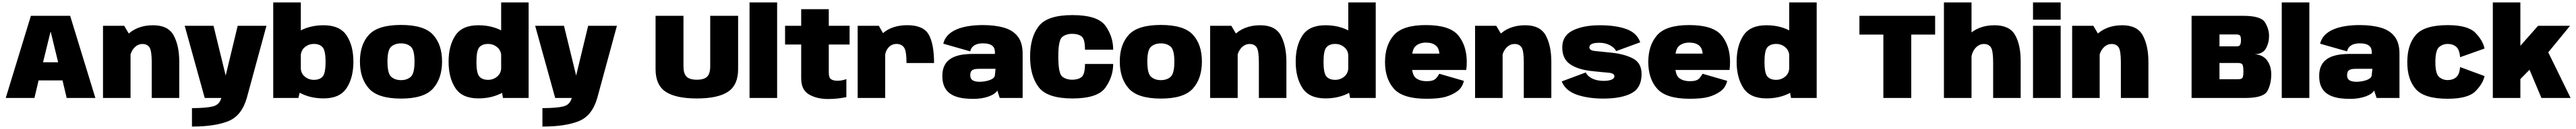

<svg xmlns="http://www.w3.org/2000/svg" viewBox="-20 -805 21094 1060"><path d="M27 0H262L296 -144.5H492L526 0H761L554.5 -675H233ZM332.5 -293.5 393.5 -543H395.5L456 -293.5Z M823.5 0H1049V-505L997 -593H823.5ZM1222.5 0H1448V-297Q1448 -428 1402.8 -512.8Q1357.5 -597.5 1233.5 -597.5Q1098 -597.5 1014.8 -511.2Q931.5 -425 931.5 -341.5L1041.5 -298Q1041.5 -365 1072.5 -404.2Q1103.5 -443.5 1147 -443.5Q1186 -443.5 1204.2 -415.8Q1222.5 -388 1222.5 -293Z M1656.5 0H2001L2162 -593H1926.5L1805 -88H1851.5L1728.5 -593H1492.5ZM1552 235Q1738 235 1848.5 191Q1959 147 2001 0L1792.5 -0.5Q1777.5 55.5 1724.2 69.2Q1671 83 1552 83.5Z M2217.5 0H2423.5L2443.5 -81V-785H2217.5ZM2630.5 3.5Q2763 3.5 2818.5 -81.5Q2874 -166.5 2874 -298Q2874 -429.5 2818.5 -513.5Q2763 -597.5 2630.5 -597.5Q2516 -597.5 2429.2 -547.8Q2342.5 -498 2342.5 -432L2443 -342.5Q2443 -389 2475.2 -416.5Q2507.5 -444 2550.5 -444Q2598 -444 2622 -416.8Q2646 -389.5 2646 -297Q2646 -202.5 2622 -175.8Q2598 -149 2550.5 -149Q2507.5 -149 2475.2 -176Q2443 -203 2443 -251.5L2342.5 -161Q2342.5 -95 2429.2 -45.8Q2516 3.5 2630.5 3.5Z M3264 5Q3452.5 5 3526.2 -77.5Q3600 -160 3600 -300Q3600 -439 3526.2 -519.5Q3452.5 -600 3264 -600Q3075.5 -600 3001.5 -519.5Q2927.5 -439 2927.5 -300Q2927.5 -160 3001.5 -77.5Q3075.5 5 3264 5ZM3264 -146.5Q3215.5 -146.5 3184.2 -173.5Q3153 -200.5 3153 -299Q3153 -396 3184.2 -422.2Q3215.5 -448.5 3264 -448.5Q3312.5 -448.5 3343.5 -422.2Q3374.5 -396 3374.5 -299Q3374.5 -200.5 3343.5 -173.5Q3312.5 -146.5 3264 -146.5Z M4099 0H4309V-785H4084V-81ZM3897 3.5Q4011.5 3.5 4098.2 -45.8Q4185 -95 4185 -161L4084.5 -251.5Q4084.5 -204 4052.2 -176.5Q4020 -149 3977 -149Q3929.5 -149 3905.5 -176.2Q3881.5 -203.5 3881.5 -297Q3881.5 -389.5 3905.5 -416.8Q3929.5 -444 3977 -444Q4020 -444 4052.2 -416.5Q4084.5 -389 4084.5 -342.5L4185 -432Q4185 -498 4098.2 -547.8Q4011.5 -597.5 3897 -597.5Q3764.5 -597.5 3709 -513.5Q3653.5 -429.5 3653.5 -298Q3653.5 -166.5 3709 -81.5Q3764.5 3.5 3897 3.5Z M4526.5 0H4871L5032 -593H4796.5L4675 -88H4721.5L4598.5 -593H4362.5ZM4422 235Q4608 235 4718.5 191Q4829 147 4871 0L4662.5 -0.5Q4647.5 55.5 4594.2 69.2Q4541 83 4422 83.5Z M5686.5 4Q5859 4 5941.8 -51.2Q6024.5 -106.5 6024.5 -236.5V-675H5796V-259.5Q5796 -201.5 5771.5 -175.8Q5747 -150 5686.5 -150Q5626 -150 5601.5 -176Q5577 -202 5577 -259.5V-675H5348.5V-236.5Q5348.5 -106.5 5431.2 -51.2Q5514 4 5686.5 4Z M6118 0H6344V-785H6118Z M6760 8.5Q6839 8.5 6911 -7V-155Q6875 -141.5 6837.5 -141.5Q6804.5 -141.5 6785.8 -154Q6767 -166.5 6767 -209V-439H6937.5V-593H6767V-729.5H6541V-593H6409V-439H6541V-160.5Q6541 -66 6605.2 -28.8Q6669.5 8.5 6760 8.5Z M7403.5 -287H7629Q7629 -445 7585 -521.5Q7541 -598 7409.5 -598Q7291.5 -598 7216.5 -537.5Q7141.5 -477 7141.5 -386.5L7228 -340Q7228 -381 7254.2 -412.5Q7280.5 -444 7323 -444Q7359.5 -444 7381.5 -417.2Q7403.5 -390.5 7403.5 -287ZM7003.5 0H7229V-500.5L7177 -593H7003.5Z M7951 7.5Q7987.5 7.5 8020 2Q8052.5 -3.5 8078.8 -13.2Q8105 -23 8122.5 -35.5Q8140 -48 8147 -61.5L8167 0H8354.5V-363.5Q8354.5 -453.5 8315 -504.8Q8275.5 -556 8202.2 -577.5Q8129 -599 8028 -599Q7965 -599 7910.2 -590.2Q7855.5 -581.5 7813 -563.2Q7770.5 -545 7742.5 -516Q7714.5 -487 7704.5 -446L7925 -383Q7931.5 -408.5 7947 -422.8Q7962.5 -437 7983.8 -443Q8005 -449 8029 -449Q8055.5 -449 8078 -443Q8100.5 -437 8114 -421.2Q8127.5 -405.5 8127.5 -375.5V-362H7946Q7909.5 -362 7873.8 -357.8Q7838 -353.5 7806 -342.5Q7774 -331.5 7749.5 -311.2Q7725 -291 7711 -259Q7697 -227 7697 -180.5Q7697 -132 7711.2 -98.2Q7725.5 -64.5 7750.5 -43.8Q7775.5 -23 7808 -11.8Q7840.5 -0.5 7877.2 3.5Q7914 7.5 7951 7.5ZM8003 -133Q7989 -133 7975.2 -135Q7961.5 -137 7950.2 -142.5Q7939 -148 7932.2 -158.5Q7925.5 -169 7925.5 -187Q7925.5 -205 7931 -215.5Q7936.5 -226 7946.2 -231Q7956 -236 7969.8 -237.8Q7983.5 -239.5 7999.5 -239.5H8132.5L8127 -183.5Q8124 -170 8111 -160.5Q8098 -151 8079.2 -145Q8060.5 -139 8040.2 -136Q8020 -133 8003 -133Z M8762.5 4Q8969.5 4 9032.8 -85.8Q9096 -175.5 9096 -279.5H8865Q8865 -194 8837 -172Q8809 -150 8760.5 -150Q8710.5 -150 8678.5 -176Q8646.5 -202 8646.5 -339.5Q8646.5 -475.5 8678.5 -501.2Q8710.5 -527 8760.5 -527Q8809.5 -527 8837.2 -505.8Q8865 -484.5 8865 -397H9096Q9096 -504.5 9032.8 -592.8Q8969.5 -681 8762 -681Q8556.5 -681 8486 -589.5Q8415.5 -498 8415.5 -339.5Q8415.5 -181 8486 -88.5Q8556.5 4 8762.5 4Z M9486.5 5Q9675 5 9748.8 -77.5Q9822.5 -160 9822.5 -300Q9822.5 -439 9748.8 -519.5Q9675 -600 9486.5 -600Q9298 -600 9224 -519.5Q9150 -439 9150 -300Q9150 -160 9224 -77.5Q9298 5 9486.5 5ZM9486.5 -146.5Q9438 -146.5 9406.8 -173.5Q9375.5 -200.5 9375.5 -299Q9375.5 -396 9406.8 -422.2Q9438 -448.5 9486.5 -448.5Q9535 -448.5 9566 -422.2Q9597 -396 9597 -299Q9597 -200.5 9566 -173.5Q9535 -146.5 9486.5 -146.5Z M9890 0H10115.5V-505L10063.5 -593H9890ZM10289 0H10514.5V-297Q10514.5 -428 10469.2 -512.8Q10424 -597.5 10300 -597.5Q10164.5 -597.5 10081.2 -511.2Q9998 -425 9998 -341.5L10108 -298Q10108 -365 10139 -404.2Q10170 -443.5 10213.5 -443.5Q10252.5 -443.5 10270.8 -415.8Q10289 -388 10289 -293Z M11036 0H11246V-785H11021V-81ZM10834 3.5Q10948.5 3.5 11035.2 -45.8Q11122 -95 11122 -161L11021.5 -251.5Q11021.5 -204 10989.2 -176.5Q10957 -149 10914 -149Q10866.5 -149 10842.5 -176.2Q10818.5 -203.5 10818.5 -297Q10818.5 -389.5 10842.5 -416.8Q10866.5 -444 10914 -444Q10957 -444 10989.2 -416.5Q11021.5 -389 11021.5 -342.5L11122 -432Q11122 -498 11035.2 -547.8Q10948.5 -597.5 10834 -597.5Q10701.5 -597.5 10646 -513.5Q10590.5 -429.5 10590.5 -298Q10590.5 -166.5 10646 -81.5Q10701.5 3.5 10834 3.5Z M11661.5 6.5V-138Q11607.5 -138 11573.8 -164.5Q11540 -191 11540 -295.5Q11540 -398 11572.8 -426.5Q11605.5 -455 11657.5 -455Q11709.5 -455 11738.8 -430.5Q11768 -406 11768 -346L11774.5 -364.5H11521V-230H11987Q11991.5 -258.5 11991.5 -295.5Q11991.5 -429 11922 -514Q11852.5 -599 11657 -599Q11467 -599 11394.5 -516Q11322 -433 11322 -295.5Q11322 -158 11395 -75.8Q11468 6.5 11661.5 6.5ZM11661.5 -138V6.5Q11762.5 6.5 11816.8 -9Q11871 -24.5 11913 -54.5Q11955 -84.5 11968 -140.5L11766.5 -199Q11754 -177 11742 -163.5Q11730 -150 11712 -144Q11694 -138 11661.5 -138Z M12059.5 0H12285V-505L12233 -593H12059.5ZM12458.5 0H12684V-297Q12684 -428 12638.8 -512.8Q12593.5 -597.5 12469.5 -597.5Q12334 -597.5 12250.8 -511.2Q12167.5 -425 12167.5 -341.5L12277.5 -298Q12277.5 -365 12308.5 -404.2Q12339.5 -443.5 12383 -443.5Q12422 -443.5 12440.2 -415.8Q12458.5 -388 12458.5 -293Z M13109.5 5Q13258 5 13340.5 -39Q13423 -83 13423 -196.5Q13423 -288 13351.5 -325Q13280 -362 13172.5 -372.5Q13094.5 -381 13045 -385.5Q12995.5 -390 12995.5 -415.5Q12995.5 -434.5 13015.5 -444Q13035.5 -453.5 13078.5 -453.5Q13126 -453.5 13163.8 -433.2Q13201.5 -413 13215 -385L13412 -457.5Q13384.5 -535.5 13297.5 -566.5Q13210.5 -597.5 13081.5 -597.5Q12947 -597.5 12860.2 -555Q12773.5 -512.5 12773.5 -415Q12773.5 -320.5 12839 -276.5Q12904.5 -232.5 13015.5 -221Q13097.5 -212 13149 -208Q13200.5 -204 13200.5 -179Q13200.5 -159.5 13176 -150Q13151.5 -140.5 13113 -140.5Q13057 -140.5 13018.2 -160Q12979.5 -179.5 12966 -209.5L12769 -136Q12799.5 -60 12891.5 -27.5Q12983.5 5 13109.5 5Z M13817.5 6.5V-138Q13763.5 -138 13729.8 -164.5Q13696 -191 13696 -295.5Q13696 -398 13728.8 -426.5Q13761.5 -455 13813.5 -455Q13865.5 -455 13894.8 -430.5Q13924 -406 13924 -346L13930.5 -364.5H13677V-230H14143Q14147.5 -258.5 14147.5 -295.5Q14147.5 -429 14078 -514Q14008.5 -599 13813 -599Q13623 -599 13550.5 -516Q13478 -433 13478 -295.5Q13478 -158 13551 -75.8Q13624 6.5 13817.5 6.5ZM13817.5 -138V6.5Q13918.5 6.5 13972.8 -9Q14027 -24.5 14069 -54.5Q14111 -84.5 14124 -140.5L13922.5 -199Q13910 -177 13898 -163.5Q13886 -150 13868 -144Q13850 -138 13817.5 -138Z M14647 0H14857V-785H14632V-81ZM14445 3.5Q14559.5 3.5 14646.2 -45.8Q14733 -95 14733 -161L14632.5 -251.5Q14632.5 -204 14600.2 -176.5Q14568 -149 14525 -149Q14477.5 -149 14453.5 -176.2Q14429.5 -203.5 14429.5 -297Q14429.5 -389.5 14453.5 -416.8Q14477.5 -444 14525 -444Q14568 -444 14600.2 -416.5Q14632.5 -389 14632.5 -342.5L14733 -432Q14733 -498 14646.2 -547.8Q14559.5 -597.5 14445 -597.5Q14312.5 -597.5 14257 -513.5Q14201.5 -429.5 14201.5 -298Q14201.5 -166.5 14257 -81.5Q14312.5 3.5 14445 3.5Z M15403 0H15631.5V-521H15827V-675H15207V-521H15403Z M15899 0H16125V-785H15899ZM16302 0H16527.5V-304.5Q16527.5 -435.5 16482.2 -516.5Q16437 -597.5 16313 -597.5Q16177.5 -597.5 16094.2 -511.2Q16011 -425 16011 -341.5L16121 -298Q16121 -365 16152 -404.2Q16183 -443.5 16226.5 -443.5Q16265.5 -443.5 16283.8 -415.8Q16302 -388 16302 -293Z M16628.5 0H16855V-593H16628.5ZM16628.5 -785V-643H16855V-785Z M16949 0H17174.5V-505L17122.5 -593H16949ZM17348 0H17573.5V-297Q17573.5 -428 17528.2 -512.8Q17483 -597.5 17359 -597.5Q17223.5 -597.5 17140.2 -511.2Q17057 -425 17057 -341.5L17167 -298Q17167 -365 17198 -404.2Q17229 -443.5 17272.5 -443.5Q17311.5 -443.5 17329.8 -415.8Q17348 -388 17348 -293Z M17927 0H18366.5Q18516 0 18547.8 -57.2Q18579.5 -114.5 18579.5 -194.5Q18579.5 -263 18545 -309.2Q18510.5 -355.5 18443.5 -359Q18510.5 -361 18536 -407.2Q18561.5 -453.5 18561.5 -509.5Q18561.5 -566.5 18528.5 -620.8Q18495.5 -675 18351 -675H17927ZM18155.5 -154V-287.5H18308.5Q18338.5 -287.5 18345 -271Q18351.5 -254.5 18351.5 -218Q18351.5 -181.5 18345 -167.8Q18338.5 -154 18309 -154ZM18155.5 -424V-522H18293.5Q18318.5 -522 18325 -511.2Q18331.5 -500.5 18331.5 -475.5Q18331.5 -450.5 18325 -437.2Q18318.5 -424 18293.5 -424Z M18665.5 0H18891.5V-785H18665.5Z M19226 7.5Q19262.5 7.5 19295 2Q19327.5 -3.5 19353.8 -13.2Q19380 -23 19397.5 -35.5Q19415 -48 19422 -61.5L19442 0H19629.5V-363.5Q19629.5 -453.5 19590 -504.8Q19550.5 -556 19477.2 -577.5Q19404 -599 19303 -599Q19240 -599 19185.2 -590.2Q19130.5 -581.5 19088 -563.2Q19045.5 -545 19017.5 -516Q18989.5 -487 18979.5 -446L19200 -383Q19206.5 -408.5 19222 -422.8Q19237.5 -437 19258.8 -443Q19280 -449 19304 -449Q19330.5 -449 19353 -443Q19375.5 -437 19389 -421.2Q19402.5 -405.5 19402.5 -375.5V-362H19221Q19184.5 -362 19148.8 -357.8Q19113 -353.5 19081 -342.5Q19049 -331.5 19024.5 -311.2Q19000 -291 18986 -259Q18972 -227 18972 -180.5Q18972 -132 18986.2 -98.2Q19000.5 -64.5 19025.5 -43.8Q19050.5 -23 19083 -11.8Q19115.5 -0.5 19152.2 3.5Q19189 7.5 19226 7.5ZM19278 -133Q19264 -133 19250.2 -135Q19236.5 -137 19225.2 -142.5Q19214 -148 19207.2 -158.5Q19200.5 -169 19200.5 -187Q19200.5 -205 19206 -215.5Q19211.5 -226 19221.2 -231Q19231 -236 19244.8 -237.8Q19258.5 -239.5 19274.5 -239.5H19407.5L19402 -183.5Q19399 -170 19386 -160.5Q19373 -151 19354.2 -145Q19335.5 -139 19315.2 -136Q19295 -133 19278 -133Z M20024.5 6.5Q20191 6.5 20252.2 -55.8Q20313.5 -118 20326 -180L20126 -254Q20121 -193.5 20093.8 -170.2Q20066.5 -147 20024.5 -147Q19983.5 -147 19953.5 -173.2Q19923.5 -199.5 19923.5 -294.5Q19923.5 -391.5 19953.5 -417.8Q19983.5 -444 20024.5 -444Q20066.5 -444 20093.8 -420.8Q20121 -397.5 20126 -335L20326 -406Q20313.5 -470.5 20252.2 -534.5Q20191 -598.5 20024.5 -598.5Q19833 -598.5 19763.2 -517.8Q19693.5 -437 19693.5 -294.5Q19693.5 -152 19763.2 -72.8Q19833 6.5 20024.5 6.5Z M20394 0H20619.5V-243L20607.5 -143L20729.5 -267.5L20683 -259.5L20792 0H21031L20842.5 -386L20829 -352L21026.5 -593H20764.5L20575.5 -379L20619.5 -347.5V-785H20394Z"/></svg>

Font: Anybody UltraCondensed Thin Black
Style: Regular
Weight: 900
Version: Version 1.111